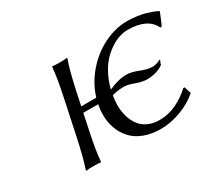

<svg xmlns="http://www.w3.org/2000/svg" viewBox="-124 -905 1304 1162"><g transform="rotate(-30 528.5 -324.0)"><path d="M948.2 -137.2H957L972.2 -88.9Q921.4 -43.9 849.6 -17.1Q777.8 9.8 709 9.8Q642.6 9.8 591.3 -10.3Q540 -30.3 508.8 -65.2Q477.5 -100.1 461.7 -144.5Q445.8 -189 445.8 -240.2Q445.8 -274.4 453.1 -310.1H349.1L326.2 -200.2Q298.8 -73.2 293.9 0L291 2.9Q272.5 0 241.2 0Q207 0 189 2.9L188 0Q211.9 -68.4 240.2 -200.2L292 -444.8Q318.8 -569.8 325.2 -645L327.1 -647.9Q345.7 -645 377.9 -645Q411.1 -645 429.2 -647.9L431.2 -645Q407.2 -581.1 377.9 -444.8L357.9 -350.1H462.9Q489.7 -438 551.5 -508.8Q613.3 -579.6 693.1 -618.9Q772.9 -658.2 855 -658.2Q889.2 -658.2 922.4 -653.6Q955.6 -648.9 978.8 -642.3Q1002 -635.7 1020.3 -628.9Q1038.6 -622.1 1047.4 -617.2L1056.2 -612.8L1057.1 -609.9Q1034.7 -551.8 1021 -524.9L1011.2 -523.9Q970.2 -610.8 831.1 -610.8Q805.7 -610.8 776.9 -602.3Q748 -593.8 715.8 -573.5Q683.6 -553.2 655 -523.9Q626.5 -494.6 602.1 -449Q577.6 -403.3 564 -348.1Q632.3 -379.9 690.9 -379.9Q722.7 -379.9 770.8 -360.8Q818.8 -341.8 848.1 -341.8Q854 -341.8 859.9 -342.3Q865.7 -342.8 869.9 -343.5Q874 -344.2 878.9 -345.5Q883.8 -346.7 886.5 -347.7Q889.2 -348.6 893.1 -350.3Q897 -352.1 898.7 -352.8Q900.4 -353.5 904.1 -355.5Q907.7 -357.4 908.2 -357.9L912.1 -354Q903.3 -339.8 901.9 -327.1Q884.3 -312 852.5 -302Q820.8 -292 787.1 -292Q752.4 -292 709.7 -308.1Q667 -324.2 639.2 -324.2Q598.6 -324.2 557.1 -313Q550.8 -277.3 550.8 -248Q550.8 -204.6 561.3 -168Q571.8 -131.3 592.8 -102.5Q613.8 -73.7 648.7 -57.4Q683.6 -41 729 -41Q791 -41 847.9 -68.6Q904.8 -96.2 948.2 -137.2Z"/></g></svg>

Font: Linear Smooth
Style: Italic
Weight: 400
Designer: Philipp H. Poll, Flanker
Foundry: Philipp H. Poll, reworked by Flanker
Version: Version 1.061 | FøM Fix